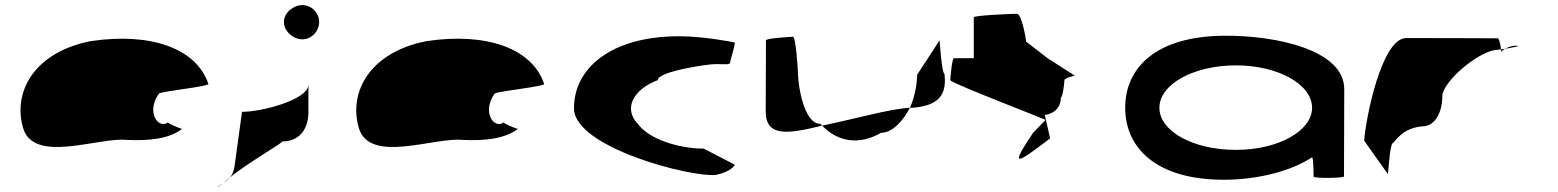

<svg xmlns="http://www.w3.org/2000/svg" viewBox="-20 -696 6101 752"><path d="M70 -196C111 -52 367 -160 477 -148C563 -144 642 -152 693 -191C685 -193 636 -212 638 -217C601 -188 550 -257 603 -330C623 -340 806 -358 796 -368C749 -506 572 -570 336 -535C119 -493 29 -341 70 -196ZM638 -217C638 -217 638 -218 638 -218C638 -218 638 -217 638 -217ZM694 -192 693 -191C695 -191 695 -191 694 -190Z M832 36C832 38 841 32 855 21C847 26 839 31 832 36ZM855 21C864 15 873 8 881 -1C871 7 862 15 855 21ZM881 -1C942 -53 1097 -142 1085 -142C1154 -142 1188 -191 1188 -258V-365C1188 -306 1007 -258 928 -258L898 -41C895 -24 889 -11 881 -1ZM1092 -610C1092 -573 1129 -542 1164 -542C1200 -542 1230 -573 1230 -610C1230 -646 1200 -676 1164 -676C1129 -676 1092 -646 1092 -610Z M1385 -196C1426 -52 1682 -160 1792 -148C1878 -144 1957 -152 2008 -191C2000 -193 1951 -212 1953 -217C1916 -188 1865 -257 1918 -330C1938 -340 2121 -358 2111 -368C2064 -506 1887 -570 1651 -535C1434 -493 1344 -341 1385 -196ZM1953 -217C1953 -217 1953 -218 1953 -218C1953 -218 1953 -217 1953 -217ZM2009 -192 2008 -191C2010 -191 2010 -191 2009 -190Z M2228 -272C2228 -118 2689 0 2784 -11C2841 -22 2864 -52 2856 -52L2736 -114C2640 -114 2523 -150 2479 -210C2420 -270 2460 -346 2556 -382C2556 -416 2750 -445 2783 -445C2817 -445 2840 -441 2840 -452C2840 -462 2864 -530 2856 -530C2856 -530 2740 -554 2640 -554C2372 -554 2228 -428 2228 -272Z M2979 -260C2979 -158 3066 -171 3200 -204C3199 -206 3194 -209 3193 -211C3127 -211 3105 -366 3105 -416C3105 -424 3097 -552 3086 -552C3076 -552 2980 -546 2980 -538C2980 -538 2979 -340 2979 -260ZM3200 -204C3262 -139 3347 -127 3431 -176C3475 -176 3516 -221 3544 -274C3466 -270 3328 -230 3200 -204ZM3544 -274H3555C3654 -282 3690 -322 3679 -408C3668 -408 3660 -546 3660 -538L3572 -403C3572 -370 3564 -319 3544 -274Z M3702 -382C3702 -371 4083 -226 4075 -226L4027 -177C3931 -34 3961 -54 4093 -154L4072 -246C4088 -246 4135 -261 4135 -314C4142 -314 4149 -371 4149 -382C4149 -392 4196 -400 4189 -400L4083 -468L3999 -533C3999 -540 3982 -642 3963 -642C3944 -642 3794 -636 3794 -628V-468H3716C3709 -468 3702 -392 3702 -382Z M4387 -274C4387 -118 4507 8 4773 8C4912 8 5040 -28 5119 -80C5125 -76 5125 -4 5125 -4C5125 3 5244 2 5244 -5L5245 -347C5245 -500 4979 -558 4773 -556C4507 -554 4387 -430 4387 -274ZM4521 -274C4521 -366 4655 -440 4821 -440C4985 -440 5119 -366 5119 -274C5119 -184 4988 -109 4821 -109C4649 -109 4521 -184 4521 -274Z M5323 -145 5416 -14C5416 -6 5424 -135 5435 -135C5445 -142 5471 -194 5550 -201C5602 -201 5629 -258 5629 -318C5629 -378 5778 -501 5846 -501C5846 -501 5851 -502 5859 -503C5857 -520 5852 -546 5846 -546C5846 -546 5630 -547 5488 -547C5390 -547 5328 -225 5323 -145ZM5859 -503C5860 -498 5860 -494 5860 -491C5860 -494 5866 -500 5875 -505C5869 -504 5864 -504 5859 -503ZM5875 -505C5905 -510 5944 -517 5917 -517C5901 -517 5886 -511 5875 -505Z"/></svg>

Font: Ampere
Style: SCUltExt
Weight: 400
Version: Version 1